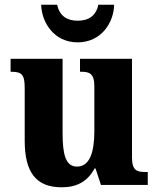

<svg xmlns="http://www.w3.org/2000/svg" viewBox="-20 -786 672 816"><path d="M310 -606C411 -606 464 -691 465 -766H398C388 -718 356 -698 310 -698C265 -698 233 -718 223 -766H155C157 -691 209 -606 310 -606ZM242 10C305 10 351 -13 382 -70H386L409 0H608V-55H599C564 -55 541 -59 541 -117V-536H320V-481H324C358 -481 381 -476 381 -419V-229C381 -136 360 -78 307 -78C259 -78 246 -130 246 -220V-536H25V-481H28C74 -481 85 -468 85 -410V-188C85 -54 133 10 242 10Z"/></svg>

Font: Noto Serif Armenian SemiCondensed
Style: Bold
Weight: 700
Width: 4
Designer: Monotype Design Team
Foundry: Monotype Imaging Inc.
Version: Version 2.008